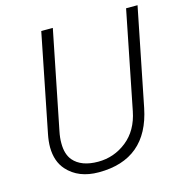

<svg xmlns="http://www.w3.org/2000/svg" viewBox="-107 -808 867 915"><g transform="rotate(-15 326.5 -350.0)"><path d="M269.5 10.5Q169.5 10.5 114 -51.5Q75.5 -94.5 75 -164.5Q75 -194.5 82 -229L178 -711H235L138.5 -229Q131.5 -196 132 -168.5Q132 -115 157.5 -84.5Q196.5 -39 279.5 -39Q358 -39 420.2 -88.2Q482.5 -137.5 500.5 -229L596.5 -711H653Q605 -470.5 556.8 -230Q508.5 10.5 269.5 10.5Z"/></g></svg>

Font: Roberto Sans Light
Style: Italic
Weight: 300
Italic angle: -11°
Designer: Google
Version: Version 1.00;June 11, 2020;FontCreator 12.0.0.2522 64-bit; t